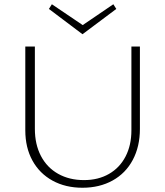

<svg xmlns="http://www.w3.org/2000/svg" viewBox="-20 -877 776 903"><path d="M368 -716 210 -835 224 -857 369 -759 513 -857 527 -835ZM638 -658V-271Q638 -188 604.5 -125Q571 -62 509.5 -28Q448 6 368 6Q288 6 227 -27.5Q166 -61 132.5 -122Q99 -183 99 -264V-658H144V-271Q144 -198 172.5 -143.5Q201 -89 253.5 -59.5Q306 -30 375 -30Q442 -30 492.5 -59Q543 -88 570.5 -141Q598 -194 598 -264V-658Z"/></svg>

Font: Ysabeau Infant Light
Style: Regular
Weight: 300
Designer: Christian Thalmann (Catharsis Fonts)
Version: Version 0.003